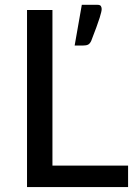

<svg xmlns="http://www.w3.org/2000/svg" viewBox="-20 -758 554 778"><path d="M89.5 0ZM192.5 -87H499V0H89.5V-717.5H192.5ZM374.5 -738.5Q386 -738.5 389 -733Q392 -727.5 392 -721.5Q392 -717 390.2 -708.8Q388.5 -700.5 383.8 -685.8Q379 -671 370.8 -648.2Q362.5 -625.5 349.5 -592Q344 -580.5 336.5 -577Q329 -573.5 316 -573.5H282.5L311.5 -738.5Z"/></svg>

Font: Lato Medium
Style: Regular
Weight: 500
Designer: Lukasz Dziedzic
Foundry: tyPoland Lukasz Dziedzic
Version: Version 2.006; 2014-01-15